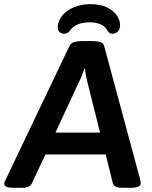

<svg xmlns="http://www.w3.org/2000/svg" viewBox="-36 -899 730 921"><path d="M33 2Q6 2 -5 -3Q-16 -8 -16 -17Q-16 -24 -10 -35L297 -678Q304 -692 319 -697Q334 -702 359 -702H406Q431 -702 445.5 -697Q460 -692 464 -677L637 -35Q639 -26 639 -19Q639 2 588 2H555Q535 2 522 -2.5Q509 -7 505 -21L471 -158H182L117 -20Q111 -7 98.5 -2.5Q86 2 69 2ZM341 -502 230 -263H444L384 -502Q380 -517 376.5 -534.5Q373 -552 372 -569H368Q364 -554 357 -536.5Q350 -519 341 -502ZM272 -737Q260 -737 250.5 -745Q241 -753 241 -765Q241 -797 261.5 -823Q282 -849 317.5 -864Q353 -879 398 -879Q447 -879 478.5 -863Q510 -847 525 -824Q540 -801 540 -778Q540 -758 528.5 -747.5Q517 -737 503 -737Q488 -737 478 -754Q467 -775 444 -783.5Q421 -792 392 -792Q363 -792 338.5 -782.5Q314 -773 300 -753Q288 -737 272 -737Z"/></svg>

Font: Asap Semi Expanded Semi Expanded SemiBold
Style: Italic
Weight: 600
Width: 6
Italic angle: -6°
Designer: Pablo Cosgaya
Foundry: Omnibus-Type
Version: Version 3.001; ttfautohint (v1.8.4.7-5d5b)